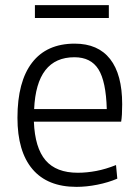

<svg xmlns="http://www.w3.org/2000/svg" viewBox="-20 -719 541 748"><path d="M278 9Q165 9 106.5 -60Q48 -129 48 -260Q48 -401 105 -475Q162 -549 271 -549Q362 -549 409 -489Q456 -429 456 -313Q456 -268 452 -245H112Q116 -143 157.5 -94.5Q199 -46 283 -46Q318 -46 355 -53Q392 -60 432 -76L437 -23Q402 -8 359.5 0.5Q317 9 278 9ZM270 -496Q122 -496 113 -294H396Q393 -402 363.5 -449Q334 -496 270 -496ZM116 -699H404V-649H116Z"/></svg>

Font: Encode Sans Narrow
Style: Light
Weight: 300
Designer: Pablo Impallari, Andres Torresi
Foundry: Pablo Impallari, Andres Torresi
Version: Version 1.000; ttfautohint (v1.00) -l 8 -r 50 -G 200 -x 14 -